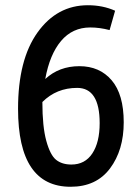

<svg xmlns="http://www.w3.org/2000/svg" viewBox="-20 -701 533 734"><path d="M250 13Q49 13 49 -285Q49 -473 123.5 -577Q198 -681 316 -681Q373 -681 420 -660L399 -586Q361 -596 325 -596Q257 -596 213.5 -544.5Q170 -493 153 -399Q206 -448 283.5 -448Q361 -448 407 -394Q453 -340 453 -233.5Q453 -127 400.5 -57Q348 13 250 13ZM275 -365Q196 -365 142 -311Q142 -217 157 -162.5Q172 -108 194.5 -90Q217 -72 253 -72Q305 -72 333 -114.5Q361 -157 361 -230Q361 -365 275 -365Z"/></svg>

Font: Rambla
Style: Regular
Weight: 400
Designer: Martin Sommaruga
Foundry: Martin Sommaruga
Version: Version 1.001